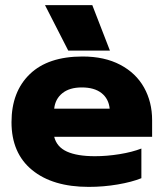

<svg xmlns="http://www.w3.org/2000/svg" viewBox="-20 -716 640 751"><path d="M156 -696H341L410 -518H247ZM25 -238Q25 -357 96.5 -426Q168 -495 303 -495Q389 -495 450.5 -462.5Q512 -430 543.5 -373.5Q575 -317 575 -246V-181H192Q202 -141 242 -123Q282 -105 351 -105Q398 -105 447.5 -113Q497 -121 533 -135V-19Q496 -4 440.5 5.5Q385 15 327 15Q186 15 105.5 -51Q25 -117 25 -238ZM409 -291Q405 -330 377 -352Q349 -374 300 -374Q252 -374 224 -351.5Q196 -329 192 -291Z"/></svg>

Font: Prompt
Style: Bold
Weight: 700
Designer: Katatrad Team
Foundry: CadsonDemak
Version: Version 1.000